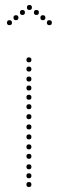

<svg xmlns="http://www.w3.org/2000/svg" viewBox="-20 -750 234 770"><path d="M98 -710Q88 -710 88 -720Q88 -730 98 -730Q108 -730 108 -720Q108 -710 98 -710ZM126 -690Q116 -690 116 -700Q116 -710 126 -710Q136 -710 136 -700Q136 -690 126 -690ZM152 -669Q142 -669 142 -679Q142 -689 152 -689Q162 -689 162 -679Q162 -669 152 -669ZM178 -649Q168 -649 168 -659Q168 -669 178 -669Q188 -669 188 -659Q188 -649 178 -649ZM70 -690Q60 -690 60 -700Q60 -710 70 -710Q80 -710 80 -700Q80 -690 70 -690ZM44 -669Q34 -669 34 -679Q34 -689 44 -689Q54 -689 54 -679Q54 -669 44 -669ZM18 -649Q8 -649 8 -659Q8 -669 18 -669Q28 -669 28 -659Q28 -649 18 -649ZM96 -231Q86 -231 86 -241Q86 -251 96 -251Q106 -251 106 -241Q106 -231 96 -231ZM96 -191Q86 -191 86 -201Q86 -211 96 -211Q106 -211 106 -201Q106 -191 96 -191ZM96 -151Q86 -151 86 -161Q86 -171 96 -171Q106 -171 106 -161Q106 -151 96 -151ZM96 -113Q86 -113 86 -123Q86 -133 96 -133Q106 -133 106 -123Q106 -113 96 -113ZM96 -71Q86 -71 86 -81Q86 -91 96 -91Q106 -91 106 -81Q106 -71 96 -71ZM96 -35Q86 -35 86 -45Q86 -55 96 -55Q106 -55 106 -45Q106 -35 96 -35ZM96 0Q86 0 86 -10Q86 -20 96 -20Q106 -20 106 -10Q106 0 96 0ZM96 -500Q86 -500 86 -510Q86 -520 96 -520Q106 -520 106 -510Q106 -500 96 -500ZM96 -387Q86 -387 86 -397Q86 -407 96 -407Q106 -407 106 -397Q106 -387 96 -387ZM96 -350Q86 -350 86 -360Q86 -370 96 -370Q106 -370 106 -360Q106 -350 96 -350ZM96 -312Q86 -312 86 -322Q86 -332 96 -332Q106 -332 106 -322Q106 -312 96 -312ZM96 -272Q86 -272 86 -282Q86 -292 96 -292Q106 -292 106 -282Q106 -272 96 -272ZM96 -423Q86 -423 86 -433Q86 -443 96 -443Q106 -443 106 -433Q106 -423 96 -423ZM96 -463Q86 -463 86 -473Q86 -483 96 -483Q106 -483 106 -473Q106 -463 96 -463Z"/></svg>

Font: Raleway Dots 
Style: Regular
Weight: 400
Version: Version 1.000